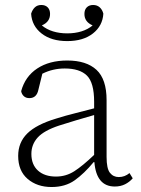

<svg xmlns="http://www.w3.org/2000/svg" viewBox="-20 -738 567 771"><path d="M441 11Q367 11 359 -87H356Q318 -41 280 -14Q242 13 187 13Q129 13 91 -19.5Q53 -52 53 -112Q53 -166 89.5 -202Q126 -238 206 -262Q244 -274 282.5 -283.5Q321 -293 358 -303V-329Q358 -406 329 -434.5Q300 -463 240 -463Q192 -463 150 -442L134 -377Q127 -344 98 -344Q84 -344 75.5 -352Q67 -360 65 -372Q81 -431 129.5 -463Q178 -495 250 -495Q327 -495 367.5 -457.5Q408 -420 408 -336V-108Q408 -61 421.5 -44Q435 -27 457 -27Q481 -27 500 -43L513 -22Q500 -7 482 2Q464 11 441 11ZM250 -573Q186 -573 147 -603.5Q108 -634 105 -683Q110 -699 120 -708.5Q130 -718 146 -718Q162 -718 171.5 -708.5Q181 -699 181 -682Q181 -650 148 -636Q167 -620 193 -612Q219 -604 250 -604Q281 -604 307 -612Q333 -620 352 -636Q319 -650 319 -682Q319 -699 328.5 -708.5Q338 -718 354 -718Q370 -718 380.5 -708.5Q391 -699 395 -683Q392 -634 353 -603.5Q314 -573 250 -573ZM106 -120Q106 -77 132.5 -53Q159 -29 205 -29Q245 -29 278.5 -50.5Q312 -72 358 -116V-276Q323 -266 287.5 -255.5Q252 -245 218 -234Q157 -214 131.5 -186Q106 -158 106 -120Z"/></svg>

Font: Source Serif 4 SmText Light
Style: Regular
Weight: 300
Designer: Frank Grießhammer
Foundry: Adobe
Version: Version 4.005;hotconv 1.1.0;makeotfexe 2.6.0